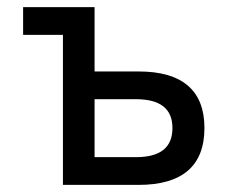

<svg xmlns="http://www.w3.org/2000/svg" viewBox="-20 -520 640 540"><path d="M157 0H370C492 0 555 -53 555 -160C555 -266 492 -319 370 -319H246V-500H45V-422H157ZM246 -78V-241H362C431 -241 465 -214 465 -160C465 -105 431 -78 362 -78Z"/></svg>

Font: LT Wave Mono
Style: Regular
Weight: 400
Designer: Daniel Lyons
Version: Version 2.5 (Glyphs App)